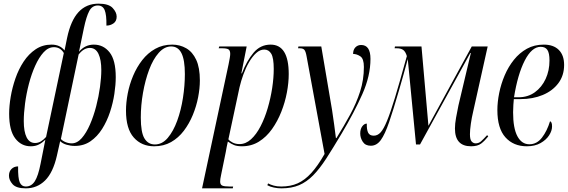

<svg xmlns="http://www.w3.org/2000/svg" viewBox="-20 -790 3107 1050"><path d="M121 240Q69 240 49 217.5Q29 195 29 171Q29 148 43 134Q57 120 79 120Q78 185 88 207.5Q98 230 121 230Q152 230 170.5 201Q189 172 202 105L228 -26Q212 -10 193 0Q174 10 148 10Q96 10 63 -33.5Q30 -77 30 -168Q30 -210 38.5 -260.5Q47 -311 64.5 -361.5Q82 -412 109.5 -453.5Q137 -495 175 -520.5Q213 -546 262 -546Q308 -546 333 -514L347 -583Q367 -678 409.5 -724Q452 -770 519 -770Q574 -770 596 -746.5Q618 -723 618 -699Q618 -674 600.5 -662Q583 -650 562 -650Q563 -709 552.5 -734.5Q542 -760 515 -760Q484 -760 468 -729.5Q452 -699 439 -637L412 -507Q445 -546 493 -546Q546 -546 579.5 -503.5Q613 -461 613 -368Q613 -327 605.5 -277Q598 -227 581.5 -177Q565 -127 538.5 -85Q512 -43 475 -17.5Q438 8 389 8Q366 8 344 1.5Q322 -5 309 -18L291 62Q270 154 226.5 197Q183 240 121 240ZM172 -8Q189 -8 204 -17Q219 -26 232 -41L329 -500Q310 -532 275 -532Q244 -532 218.5 -504Q193 -476 172.5 -430.5Q152 -385 138 -331Q124 -277 117 -224Q110 -171 110 -128Q110 -70 125.5 -39Q141 -8 172 -8ZM372 -6Q402 -6 427 -34.5Q452 -63 472 -109Q492 -155 506 -209Q520 -263 527 -315Q534 -367 534 -407Q534 -463 518.5 -495.5Q503 -528 471 -528Q456 -528 441 -520Q426 -512 410 -492L313 -30Q321 -20 338 -13Q355 -6 372 -6Z M823 10Q754 10 711.5 -38Q669 -86 669 -185Q669 -229 678.5 -278.5Q688 -328 708 -375.5Q728 -423 758 -461.5Q788 -500 829 -523Q870 -546 922 -546Q964 -546 998.5 -526Q1033 -506 1053 -463Q1073 -420 1073 -350Q1073 -307 1063.5 -258Q1054 -209 1034.5 -161.5Q1015 -114 985.5 -75Q956 -36 915.5 -13Q875 10 823 10ZM827 0Q867 0 897.5 -36Q928 -72 949 -129.5Q970 -187 980.5 -254.5Q991 -322 991 -385Q991 -462 972.5 -499Q954 -536 916 -536Q879 -536 848 -501Q817 -466 795.5 -408.5Q774 -351 762 -282.5Q750 -214 750 -147Q750 -66 770 -33Q790 0 827 0Z M1230 -438Q1234 -458 1236.5 -472.5Q1239 -487 1239 -495Q1239 -514 1229.5 -520Q1220 -526 1193 -526H1176L1179 -536H1329L1300 -389H1303Q1329 -457 1366.5 -501.5Q1404 -546 1460 -546Q1559 -546 1559 -385Q1559 -338 1549 -284.5Q1539 -231 1518.5 -179Q1498 -127 1467.5 -84Q1437 -41 1396 -15.5Q1355 10 1303 10Q1277 10 1260.5 3.5Q1244 -3 1226 -16Q1222 2 1219.5 14.5Q1217 27 1215 40L1189 167Q1186 180 1185 188.5Q1184 197 1184 203Q1184 220 1195.5 225Q1207 230 1235 230H1255L1253 240H1085ZM1290 -2Q1324 -2 1353 -28.5Q1382 -55 1405 -99.5Q1428 -144 1444 -198.5Q1460 -253 1468.5 -308.5Q1477 -364 1477 -413Q1477 -473 1463.5 -496Q1450 -519 1425 -519Q1402 -519 1381 -500Q1360 -481 1342 -450Q1324 -419 1311 -383Q1298 -347 1290 -313L1229 -28Q1237 -18 1253 -10Q1269 -2 1290 -2Z M1519 240Q1498 240 1477 235.5Q1456 231 1442 223L1446 213Q1459 220 1477 225Q1495 230 1518 230Q1569 230 1608 212.5Q1647 195 1682.5 156Q1718 117 1755 52L1657 -480Q1652 -509 1644.5 -517.5Q1637 -526 1619 -526H1610L1612 -536H1737L1796 -188Q1802 -152 1807.5 -108.5Q1813 -65 1817 -35H1820Q1861 -101 1895 -163.5Q1929 -226 1949.5 -290Q1970 -354 1970 -424Q1970 -469 1950.5 -482Q1931 -495 1911 -495Q1911 -518 1923.5 -531Q1936 -544 1955 -544Q2006 -544 2006 -468Q2006 -375 1961.5 -275Q1917 -175 1848 -59Q1801 20 1764.5 76.5Q1728 133 1692.5 169Q1657 205 1616 222.5Q1575 240 1519 240Z M2556 10Q2468 10 2468 -87Q2468 -113 2474 -146Q2480 -179 2487 -213L2555 -500H2552L2277 0H2255L2210 -467Q2197 -420 2186.5 -381.5Q2176 -343 2162 -296Q2131 -189 2108 -122Q2085 -55 2062.5 -24Q2040 7 2008 7Q1978 7 1964 -14.5Q1950 -36 1950 -60Q1950 -84 1961 -99Q1972 -114 1986 -114Q1985 -82 1993 -65Q2001 -48 2024 -48Q2045 -48 2061.5 -66Q2078 -84 2096.5 -129Q2115 -174 2140 -256Q2154 -302 2167.5 -349.5Q2181 -397 2191 -433.5Q2201 -470 2205 -483Q2198 -507 2185.5 -516.5Q2173 -526 2150 -526H2138L2140 -536H2285L2323 -102L2560 -536H2647L2567 -177Q2560 -148 2555 -113.5Q2550 -79 2550 -56Q2550 -26 2559.5 -16Q2569 -6 2581 -6Q2598 -6 2610.5 -17Q2623 -28 2644 -51L2650 -44Q2631 -20 2611.5 -5Q2592 10 2556 10Z M2861 10Q2788 10 2744 -39Q2700 -88 2700 -188Q2700 -232 2710 -281.5Q2720 -331 2740 -378Q2760 -425 2790.5 -463Q2821 -501 2861.5 -523.5Q2902 -546 2954 -546Q3007 -546 3036 -517Q3065 -488 3065 -435Q3065 -377 3033.5 -335Q3002 -293 2948 -270.5Q2894 -248 2826 -248H2790Q2789 -241 2787.5 -217Q2786 -193 2786 -176Q2786 -89 2809.5 -45Q2833 -1 2875 -1Q2916 -1 2944 -37.5Q2972 -74 2988 -127Q2993 -125 2996 -119Q2999 -113 2999 -98Q2999 -75 2983 -50Q2967 -25 2936 -7.5Q2905 10 2861 10ZM2815 -258Q2867 -258 2905 -285.5Q2943 -313 2964 -358.5Q2985 -404 2985 -459Q2985 -500 2973.5 -517Q2962 -534 2937 -534Q2888 -534 2849.5 -458.5Q2811 -383 2791 -258Z"/></svg>

Font: Noto Serif Display ExtraCondensed
Style: Italic
Weight: 400
Width: 2
Italic angle: -12°
Designer: Monotype Design Team
Foundry: Monotype Imaging Inc.
Version: Version 2.009